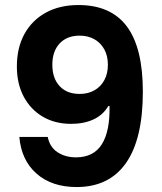

<svg xmlns="http://www.w3.org/2000/svg" viewBox="-20 -734 640 759"><path d="M294.7 -362.7Q244.4 -362.7 215.7 -393.6Q186.9 -424.6 186.9 -478.1Q186.9 -531.6 215.9 -562.3Q244.9 -593.1 294.7 -593.1Q328.3 -593.1 353.4 -578.7Q378.4 -564.4 392.5 -538.6Q406.5 -512.8 406.5 -478.1Q406.5 -443.2 392.5 -417.3Q378.6 -391.4 353.5 -377.1Q328.4 -362.7 294.7 -362.7ZM261.1 -244.4Q311.2 -244.4 349 -261.6Q386.8 -278.8 408.1 -314.7H413Q415.1 -215.8 382.7 -163.9Q350.3 -112 280.2 -112Q238.5 -112 207.6 -132.1Q176.7 -152.2 168.7 -192.8H56.4Q64.4 -100.4 124.6 -47.5Q184.8 5.4 283.1 5.4Q411.4 5.4 478.1 -89.6Q544.7 -184.7 544.7 -371.6Q544.7 -544.9 481.5 -629.5Q418.2 -714.1 290.2 -714.1Q216.1 -714.1 161.3 -684.1Q106.6 -654.1 76.6 -599.7Q46.7 -545.3 46.7 -471Q46.7 -403.3 73.6 -352.3Q100.6 -301.3 148.9 -272.8Q197.2 -244.4 261.1 -244.4Z"/></svg>

Font: Estedad VF
Style: Regular
Weight: 100
Designer: Amin Abedi
Version: Version 7.3